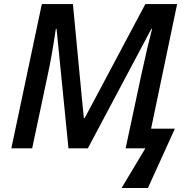

<svg xmlns="http://www.w3.org/2000/svg" viewBox="-20 -734 946 950"><path d="M699.2 0H601.6L678.7 -361.3Q710 -505.9 732.4 -591.3H729L414.6 0H318.8L259.8 -591.3H256.3Q235.8 -452.1 216.3 -364.3L139.2 0H36.1L187 -713.9H340.8L385.7 -242.7L395 -148.9H398.4L447.8 -241.2L699.2 -713.9H856.4L727.5 -97.2H845.2L711.9 196.3H581.5Z"/></svg>

Font: Viking Open Sans Light
Style: Bold Italic
Weight: 600
Italic angle: -12°
Foundry: Ascender Corporation
Version: Version 2.000